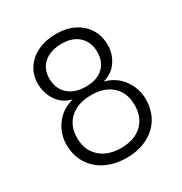

<svg xmlns="http://www.w3.org/2000/svg" viewBox="-180 -908 1000 1053"><g transform="rotate(-30 320.0 -381.5)"><path d="M69 -217Q69 -285 109.5 -341Q150 -397 223 -416Q165 -430 132.5 -477.5Q100 -525 100 -585Q100 -640 128 -682.5Q156 -725 206.5 -749Q257 -773 323 -773Q387 -773 436 -748.5Q485 -724 512 -680Q539 -636 539 -579Q539 -524 508.5 -478Q478 -432 420 -416Q492 -396 531.5 -340Q571 -284 571 -217Q571 -150 540 -98.5Q509 -47 452 -18.5Q395 10 321 10Q246 10 189 -18.5Q132 -47 100.5 -98.5Q69 -150 69 -217ZM470 -574Q470 -637 430.5 -674Q391 -711 323 -711Q251 -711 210 -675Q169 -639 169 -579Q169 -515 210 -477.5Q251 -440 323 -440Q392 -440 431 -476Q470 -512 470 -574ZM502 -220Q502 -297 454 -341.5Q406 -386 322 -386Q237 -386 187.5 -341.5Q138 -297 138 -220Q138 -143 187.5 -97.5Q237 -52 322 -52Q406 -52 454 -97.5Q502 -143 502 -220Z"/></g></svg>

Font: Open Sauce One Light
Style: Regular
Weight: 300
Designer: Alfredo Marco Pradil
Foundry: Creative Sauce Fz LLC
Version: Version 1.477